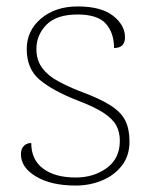

<svg xmlns="http://www.w3.org/2000/svg" viewBox="-20 -566 467 596"><path d="M215 10Q139 10 92 -18Q45 -46 45 -87Q45 -103 53.5 -112.5Q62 -122 77 -122Q77 -70 114 -42.5Q151 -15 215 -15Q271 -15 311.5 -44.5Q352 -74 352 -129Q352 -156 341 -176.5Q330 -197 301 -216Q272 -235 216 -256Q143 -285 103 -318.5Q63 -352 63 -414Q63 -471 107.5 -508.5Q152 -546 221 -546Q294 -546 331 -517Q368 -488 368 -450Q368 -417 334 -417Q334 -464 308.5 -492.5Q283 -521 221 -521Q155 -521 124 -489Q93 -457 93 -414Q93 -379 111 -355Q129 -331 159.5 -314.5Q190 -298 225 -284Q288 -261 322 -239.5Q356 -218 369 -191.5Q382 -165 382 -127Q382 -82 358 -51.5Q334 -21 296 -5.5Q258 10 215 10Z"/></svg>

Font: Noto Serif Thin
Style: Regular
Weight: 100
Designer: Monotype Design Team
Foundry: Monotype Imaging Inc.
Version: Version 2.015